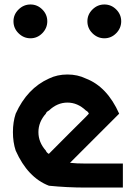

<svg xmlns="http://www.w3.org/2000/svg" viewBox="-20 -846 602 866"><path d="M374.2 -750Q374.2 -780.8 397.1 -803.3Q420 -825.8 450.8 -825.8Q481.7 -825.8 504.2 -803.3Q526.7 -780.8 526.7 -750Q526.7 -719.2 504.2 -696.2Q481.7 -673.3 450.8 -673.3Q420 -673.3 397.1 -695.8Q374.2 -718.3 374.2 -750ZM40.8 -750Q40.8 -780.8 63.8 -803.3Q86.7 -825.8 117.5 -825.8Q148.3 -825.8 170.8 -803.3Q193.3 -780.8 193.3 -750Q193.3 -719.2 170.8 -696.2Q148.3 -673.3 117.5 -673.3Q86.7 -673.3 63.8 -695.8Q40.8 -718.3 40.8 -750ZM367.5 0Q282.5 0 200.8 -8.3Q105 -45 50.8 -166.7Q38.3 -204.2 38.3 -250Q38.3 -295.8 50.8 -333.3Q102.5 -447.5 200.8 -491.7Q238.3 -510 284.2 -510Q330 -510 367.5 -491.7Q463.3 -455 517.5 -333.3L295.8 -111.7Q322.5 -108.3 367.5 -108.3H534.2V0ZM200.8 -152.5Q232.5 -185 292.5 -244.6Q352.5 -304.2 367.5 -319.2L380.8 -333.3Q377.5 -342.5 367.5 -347.5Q330 -383.3 284.2 -383.3Q238.3 -383.3 200.8 -347.5Q189.2 -341.7 186.7 -333.3Q153.3 -295.8 153.3 -250Q153.3 -204.2 186.7 -166.7Q190 -157.5 200.8 -151.7Z"/></svg>

Font: 0xA000
Style: Bold
Weight: 700
Version: Version 0.1